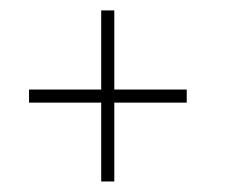

<svg xmlns="http://www.w3.org/2000/svg" viewBox="-20 -595 435 365"><path d="M172.4 -575.2H197.3V-424.8H335V-399.9H197.3V-250H172.4V-399.9H35.2V-424.8H172.4Z"/></svg>

Font: Reswysokr
Style: Regular
Weight: 500
Version: Version 0.984